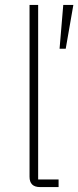

<svg xmlns="http://www.w3.org/2000/svg" viewBox="-20 -760 318 780"><path d="M247 -562H222L237 -740H278ZM143 0C114 0 100 -14 100 -42V-740H135V-31H218V0Z"/></svg>

Font: Plexus Sans ExtraLight
Style: Regular
Weight: 250
Version: Version 2.001;PS 002.001;hotconv 1.0.70;makeotf.lib2.5.58329